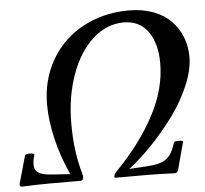

<svg xmlns="http://www.w3.org/2000/svg" viewBox="-64 -729 839 784"><g transform="rotate(-5 355.5 -336.5)"><path d="M-6.8 2.9Q-16.1 2.9 -13.2 -11.2L18.1 -122.1Q19.5 -128.9 39.6 -128.9Q57.1 -128.4 56.2 -122.1Q42.5 -73.7 58.1 -55.7Q73.7 -37.6 127.9 -35.2L195.8 -30.8Q162.6 -102.5 144.3 -178.7Q126 -254.9 126 -321.8Q126 -424.3 173.8 -505.6Q221.7 -586.9 305.2 -631.3Q388.7 -675.8 492.2 -675.8Q547.4 -675.8 591.8 -659.2Q636.2 -642.6 664.3 -613.5Q692.4 -584.5 707.3 -546.6Q722.2 -508.8 722.2 -465.8Q722.2 -413.6 696 -351.1Q669.9 -288.6 627.7 -230.5Q585.4 -172.4 536.6 -121.1Q487.8 -69.8 438 -30.8L507.8 -35.2Q563.5 -37.6 589.1 -55.9Q614.7 -74.2 628.9 -123Q630.9 -128.4 651.9 -127.4Q667.5 -126.5 666 -122.1L636.2 -11.2Q631.3 2.9 622.1 2.9Q554.7 0 508.8 0H378.9Q374 0 374 -5.9Q376 -17.1 389.2 -29.8Q486.3 -129.4 543.7 -236.8Q601.1 -344.2 601.1 -450.2Q601.1 -531.2 566.2 -580.1Q531.2 -628.9 466.8 -628.9Q396.5 -628.9 339.4 -576.9Q282.2 -524.9 250 -434.6Q217.8 -344.2 217.8 -234.9Q217.8 -120.6 244.1 -30.8Q248 -16.1 247.1 -12.2Q247.1 -7.3 243.9 -3.7Q240.7 0 237.8 0H106.9Q62 0 -6.8 2.9Z"/></g></svg>

Font: Junicode SmCond Medium
Style: Italic
Weight: 500
Width: 4
Italic angle: -11°
Designer: Peter S. Baker
Version: Version 2.206